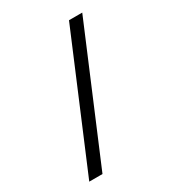

<svg xmlns="http://www.w3.org/2000/svg" viewBox="-189 -802 928 1018"><g transform="rotate(-30 275.0 -292.5)"><path d="M472.2 -689.9 137.2 105H56.2L391.1 -689.9Z"/></g></svg>

Font: Code New Roman
Style: Regular
Weight: 400
Monospace: yes
Designer: Sam Radian
Foundry: Code New Roman
Version: Version 2.00 November 29, 2014